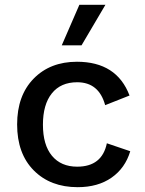

<svg xmlns="http://www.w3.org/2000/svg" viewBox="-20 -766 602 796"><path d="M309 -746H417L318 -578H236ZM299 -510Q464 -510 517 -370L416 -330Q390 -425 300 -425Q232 -425 195 -379Q158 -333 158 -249Q158 -165 195.5 -120Q233 -75 300 -75Q403 -75 423 -172L520 -139Q499 -69 442.5 -29.5Q386 10 302 10Q189 10 120 -59.5Q51 -129 51 -250Q51 -370 119.5 -440Q188 -510 299 -510Z"/></svg>

Font: Elaine Sans Medium
Style: Regular
Weight: 500
Designer: Wei Huang
Foundry: Wei Huang
Version: Version 2.001;PS 002.001;hotconv 1.0.88;makeotf.lib2.5.64775